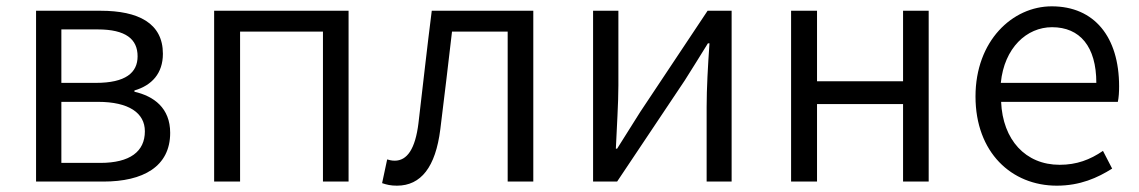

<svg xmlns="http://www.w3.org/2000/svg" viewBox="-20 -574 3600 607"><path d="M94 0H307C432 0 518 -47 518 -154C518 -233 466 -270 405 -284V-288C460 -304 495 -342 495 -404C495 -501 417 -540 298 -540H94ZM174 -312V-481H289C378 -481 415 -450 415 -396C415 -344 377 -312 283 -312ZM174 -59V-252H290C387 -252 438 -217 438 -159C438 -95 391 -59 297 -59Z M657 0H739V-474H1001V0H1082V-540H657Z M1235 13C1311 13 1357 -46 1372 -165C1385 -269 1397 -371 1409 -474H1585V0H1666V-540H1345C1330 -422 1317 -304 1303 -185C1293 -103 1267 -66 1228 -66C1218 -66 1211 -68 1204 -70L1188 5C1203 10 1215 13 1235 13Z M1855 0H1931L2145 -320C2166 -353 2197 -403 2218 -437H2223C2218 -366 2214 -294 2214 -236V0H2293V-540H2217L2004 -220C1983 -187 1952 -137 1931 -104H1927C1930 -174 1935 -247 1935 -304V-540H1855Z M2481 0H2563V-245H2835V0H2916V-540H2835V-317H2563V-540H2481Z M3321 13C3395 13 3450 -12 3496 -41L3467 -97C3426 -69 3384 -53 3330 -53C3222 -53 3150 -132 3145 -252H3514C3517 -266 3518 -283 3518 -301C3518 -457 3440 -554 3305 -554C3181 -554 3064 -445 3064 -269C3064 -92 3178 13 3321 13ZM3144 -312C3155 -423 3226 -488 3306 -488C3394 -488 3446 -427 3446 -312Z"/></svg>

Font: Noto Sans HK DemiLight
Style: Regular
Weight: 350
Designer: Ryoko NISHIZUKA 西塚涼子 (kana, bopomofo & ideographs); Paul D. Hunt (Latin, Greek & Cyrillic); Sandoll Communications 산돌커뮤니
Foundry: Adobe
Version: Version 2.004;hotconv 1.0.118;makeotfexe 2.5.65603